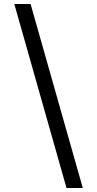

<svg xmlns="http://www.w3.org/2000/svg" viewBox="-20 -812 489 967"><path d="M52 -792H134L397 135H315Z"/></svg>

Font: utelugu85
Style: Book
Weight: 400
Designer: Jelle Bosma - Monotype Design Team
Foundry: Monotype Imaging Inc.
Version: Version 2.003